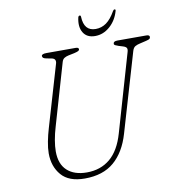

<svg xmlns="http://www.w3.org/2000/svg" viewBox="-94 -955 968 1054"><g transform="rotate(-10 390.0 -428.0)"><path d="M520 -197 645 -628Q649.5 -642.5 645.5 -650.2Q641.5 -658 625 -663L602 -670Q591 -674 584.5 -677Q578 -680 578 -686Q578 -700 601 -700H762Q780 -700 780 -689Q780 -682.5 776.2 -678.8Q772.5 -675 756 -671L722 -663Q705 -659.5 693.8 -653.2Q682.5 -647 677 -629L548 -190Q519 -90.5 457.2 -37.8Q395.5 15 294 15Q205.5 15 163.8 -33.5Q122 -82 122 -155Q122 -184 129 -220.2Q136 -256.5 147 -293L247 -633Q251 -645 247 -654Q243 -663 227 -666L200 -671Q187.5 -673.5 182.8 -677.5Q178 -681.5 178 -688Q178 -700 206 -700H368Q385 -700 385 -690Q385 -684 378.8 -680.5Q372.5 -677 356 -673L322 -666Q308 -663 298.5 -656.8Q289 -650.5 285 -637L185 -293Q174 -256.5 168 -221.8Q162 -187 162 -159Q162 -88.5 201.5 -52.2Q241 -16 311 -16Q387.5 -16 440.5 -60.2Q493.5 -104.5 520 -197ZM495 -783Q528 -783 554.8 -802.2Q581.5 -821.5 605 -863Q609.5 -871 615 -871Q622 -871 619.5 -862Q605 -810.5 568 -778Q531 -745.5 485.5 -745.5Q440 -745.5 420 -778Q400 -810.5 411.5 -862Q414 -871 421 -871Q426.5 -871 427 -863Q430 -783 495 -783Z"/></g></svg>

Font: Fraunces 9pt SuperSoft Thin
Style: Italic
Weight: 100
Italic angle: -16°
Version: Version 1.000;[0bf87f6ff]